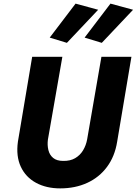

<svg xmlns="http://www.w3.org/2000/svg" viewBox="-20 -1014 756 1062"><path d="M350 -777 523 -960 398 -994 255 -806ZM543 -777 716 -960 591 -994 448 -806ZM158 -700 79 -230Q68 -150 95 -92Q122 -34 179 -3Q236 28 313 28Q396 28 462.5 -2.5Q529 -33 572 -91Q615 -149 628 -230L707 -700H541L462 -243Q456 -210 439.5 -182.5Q423 -155 395.5 -139Q368 -123 329 -124Q294 -124 274 -140.5Q254 -157 247.5 -184.5Q241 -212 245 -242L325 -700Z"/></svg>

Font: Jost
Style: Bold Italic
Weight: 700
Italic angle: -5°
Version: Version 3.710